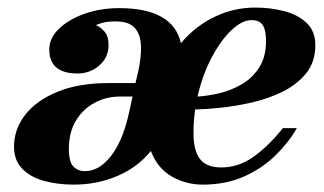

<svg xmlns="http://www.w3.org/2000/svg" viewBox="-20 -490 878 520"><path d="M274 -265H347L356 -304.5Q362.5 -336.5 361.8 -365.8Q361 -395 345.8 -413.5Q330.5 -432 293 -432Q272.5 -432 260 -428.8Q247.5 -425.5 239.5 -422Q252 -417 263 -404.5Q274 -392 274 -368Q274 -334.5 249 -312.8Q224 -291 190 -291Q113.5 -291 113.5 -356Q113.5 -387 139.8 -412.2Q166 -437.5 209.2 -452.8Q252.5 -468 303 -468Q448.5 -468 470 -373Q508.5 -419 560.8 -444.2Q613 -469.5 671 -469.5Q712 -469.5 749.2 -460Q786.5 -450.5 810.2 -428.2Q834 -406 834 -367.5Q834 -322 809 -291.2Q784 -260.5 744.5 -241.2Q705 -222 660.2 -212Q615.5 -202 575 -198Q534.5 -194 508.5 -193.5Q504 -161.5 504 -130Q504 -82.5 521.5 -59.5Q539 -36.5 579.5 -36.5Q626.5 -36.5 667.2 -65.8Q708 -95 746 -143H784Q762 -104.5 726.5 -69.5Q691 -34.5 641.5 -12.2Q592 10 529 10Q484 10 445.5 -11.8Q407 -33.5 388.5 -81Q352.5 -36.5 297.5 -13.2Q242.5 10 180 10Q135.5 10 98.8 -0.2Q62 -10.5 40 -33.2Q18 -56 18 -93Q18 -140 48.2 -179Q78.5 -218 135.8 -241.5Q193 -265 274 -265ZM700.5 -379.5Q700.5 -408.5 691.5 -422Q682.5 -435.5 661 -435.5Q635.5 -435.5 606.8 -408.2Q578 -381 553.2 -334.2Q528.5 -287.5 515 -228.5Q542 -230 574 -237.5Q606 -245 634.8 -261.8Q663.5 -278.5 682 -307.2Q700.5 -336 700.5 -379.5ZM210 -26.5Q248.5 -26.5 280.2 -67Q312 -107.5 328.5 -180.5L339 -228.5H304Q268.5 -228.5 237.2 -212.2Q206 -196 186.2 -164.2Q166.5 -132.5 166.5 -86.5Q166.5 -51.5 178.8 -39Q191 -26.5 210 -26.5Z"/></svg>

Font: Bodoni* 06pt
Style: Bold Italic
Weight: 700
Italic angle: -13°
Version: Version 2.3